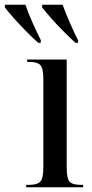

<svg xmlns="http://www.w3.org/2000/svg" viewBox="-97 -786 385 806"><path d="M13 0V-10H25Q59 -10 72 -23.5Q85 -37 85 -85V-453Q85 -499 72.5 -512.5Q60 -526 28 -526H17V-536H183V-83Q183 -36 195.5 -23Q208 -10 242 -10H252V0ZM64 -606Q41 -626 13 -654.5Q-15 -683 -40 -711Q-65 -739 -77 -756L-76 -766H10Q21 -732 39.5 -691Q58 -650 75 -616L73 -606ZM220 -606Q198 -626 169.5 -654.5Q141 -683 116.5 -711Q92 -739 79 -756L81 -766H166Q178 -732 196 -691Q214 -650 231 -616L230 -606Z"/></svg>

Font: Noto Serif Display ExtraCondensed Medium
Style: Regular
Weight: 500
Width: 2
Designer: Monotype Design Team
Foundry: Monotype Imaging Inc.
Version: Version 2.009